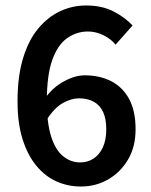

<svg xmlns="http://www.w3.org/2000/svg" viewBox="-20 -669 553 701"><path d="M275 12Q228 12 186.5 -6.5Q145 -25 113 -63.5Q81 -102 62.5 -160.5Q44 -219 44 -299Q44 -391 64.5 -457.5Q85 -524 120.5 -566Q156 -608 200.5 -628.5Q245 -649 294 -649Q352 -649 394 -627.5Q436 -606 464 -576L402 -506Q385 -527 357.5 -540.5Q330 -554 301 -554Q260 -554 225.5 -530Q191 -506 171 -450.5Q151 -395 151 -299Q151 -221 166.5 -171.5Q182 -122 210 -99Q238 -76 273 -76Q300 -76 321.5 -90Q343 -104 355.5 -131Q368 -158 368 -197Q368 -235 356.5 -260Q345 -285 322.5 -297.5Q300 -310 268 -310Q240 -310 209 -292.5Q178 -275 150 -231L146 -312Q173 -350 213.5 -372Q254 -394 289 -394Q344 -394 386 -372.5Q428 -351 451.5 -307.5Q475 -264 475 -197Q475 -133 447.5 -86.5Q420 -40 375 -14Q330 12 275 12Z"/></svg>

Font: Mada SemiBold
Style: Regular
Weight: 600
Designer: Khaled Hosny
Version: Version 1.5